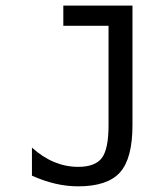

<svg xmlns="http://www.w3.org/2000/svg" viewBox="-20 -658 590 678"><path d="M92.8 -37.6V-136.7Q130.9 -102.5 171.6 -85.7Q212.4 -68.8 255.9 -68.8Q315.9 -68.8 339.6 -100.1Q363.3 -131.3 363.3 -216.3V-566.9H203.6V-638.2H447.8V-216.3Q447.8 -98.1 403.6 -49.1Q359.4 0 255.9 0Q215.8 0 175.8 -9.3Q135.7 -18.6 92.8 -37.6Z"/></svg>

Font: Code New Roman
Style: Regular
Weight: 400
Monospace: yes
Designer: Sam Radian
Foundry: Code New Roman
Version: Version 2.00 November 29, 2014